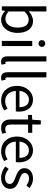

<svg xmlns="http://www.w3.org/2000/svg" viewBox="1270 -2106 849 3428"><g transform="rotate(90 1694.0 -391.5)"><path d="M331 13C455 13 567 -94 567 -280C567 -448 491 -557 351 -557C290 -557 230 -523 180 -481L184 -578V-796H92V0H165L173 -56H177C224 -13 281 13 331 13ZM316 -64C280 -64 231 -78 184 -120V-406C235 -454 283 -480 328 -480C432 -480 472 -400 472 -279C472 -145 406 -64 316 -64Z M710 0H802V-543H710ZM756 -655C792 -655 817 -679 817 -716C817 -751 792 -775 756 -775C720 -775 696 -751 696 -716C696 -679 720 -655 756 -655Z M1081 13C1106 13 1121 9 1134 5L1121 -65C1111 -63 1107 -63 1102 -63C1088 -63 1077 -74 1077 -102V-796H985V-108C985 -31 1013 13 1081 13Z M1365 13C1390 13 1405 9 1418 5L1405 -65C1395 -63 1391 -63 1386 -63C1372 -63 1361 -74 1361 -102V-796H1269V-108C1269 -31 1297 13 1365 13Z M1773 13C1846 13 1904 -11 1951 -42L1919 -103C1878 -76 1836 -60 1783 -60C1680 -60 1609 -134 1603 -250H1969C1971 -264 1973 -282 1973 -302C1973 -457 1895 -557 1756 -557C1632 -557 1513 -448 1513 -271C1513 -92 1628 13 1773 13ZM1602 -315C1613 -423 1681 -484 1758 -484C1843 -484 1893 -425 1893 -315Z M2266 13C2300 13 2336 3 2367 -7L2349 -76C2331 -68 2307 -61 2287 -61C2224 -61 2203 -99 2203 -165V-469H2351V-543H2203V-696H2127L2117 -543L2031 -538V-469H2112V-168C2112 -59 2151 13 2266 13Z M2678 13C2751 13 2809 -11 2856 -42L2824 -103C2783 -76 2741 -60 2688 -60C2585 -60 2514 -134 2508 -250H2874C2876 -264 2878 -282 2878 -302C2878 -457 2800 -557 2661 -557C2537 -557 2418 -448 2418 -271C2418 -92 2533 13 2678 13ZM2507 -315C2518 -423 2586 -484 2663 -484C2748 -484 2798 -425 2798 -315Z M3154 13C3282 13 3351 -60 3351 -148C3351 -251 3265 -283 3186 -313C3125 -336 3069 -356 3069 -407C3069 -450 3101 -486 3170 -486C3218 -486 3256 -465 3293 -438L3337 -495C3296 -529 3236 -557 3169 -557C3050 -557 2982 -489 2982 -403C2982 -310 3064 -274 3140 -246C3200 -224 3264 -198 3264 -143C3264 -96 3229 -58 3157 -58C3092 -58 3044 -84 2996 -123L2952 -62C3003 -19 3077 13 3154 13Z"/></g></svg>

Font: Source Han Sans JP
Style: Regular
Weight: 400
Designer: Ryoko NISHIZUKA 西塚涼子 (kana, bopomofo & ideographs); Paul D. Hunt (Latin, Greek & Cyrillic); Sandoll Communications 산돌커뮤니
Foundry: Adobe
Version: Version 2.004;hotconv 1.0.118;makeotfexe 2.5.65603